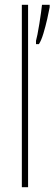

<svg xmlns="http://www.w3.org/2000/svg" viewBox="-20 -780 227 800"><path d="M97 0H71V-760H97ZM187 -750Q184 -733 177 -702Q170 -671 161 -641Q152 -611 142 -596H130V-610Q132 -616 136 -636Q140 -656 144 -681Q148 -706 151 -728Q154 -750 155 -760H187Z"/></svg>

Font: Noto Sans Hebrew ExtraCondensed Thin
Style: Regular
Weight: 100
Width: 2
Designer: Monotype Design Team
Foundry: Monotype Imaging Inc.
Version: Version 2.004; ttfautohint (v1.8.4.7-5d5b)